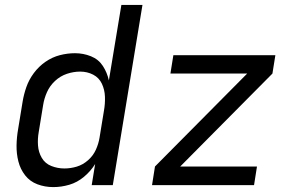

<svg xmlns="http://www.w3.org/2000/svg" viewBox="-20 -755 1192 783"><path d="M197 8Q230 8 262.5 -1.5Q295 -11 322.5 -34Q350 -57 368 -86L354 0H440L561 -735H475L424 -427Q417 -459 399.5 -486Q382 -513 351 -525.5Q320 -538 286 -538Q255 -538 224 -530Q193 -522 165.5 -503Q138 -484 118 -457Q98 -430 87.5 -400Q77 -370 72 -339L54 -229Q48 -195 47.5 -161.5Q47 -128 55 -96.5Q63 -65 82.5 -40Q102 -15 132.5 -3.5Q163 8 197 8ZM600 0H1016L1028 -76H715L1091 -455L1103 -530H687L675 -455H988L612 -76ZM242 -68Q215 -68 189.5 -78Q164 -88 150.5 -111Q137 -134 135 -161.5Q133 -189 138 -217L156 -327Q160 -353 171.5 -379Q183 -405 204.5 -425Q226 -445 253 -454Q280 -463 307 -463Q336 -463 360 -450.5Q384 -438 395.5 -413.5Q407 -389 408 -360.5Q409 -332 404 -304L386 -194Q382 -169 371 -144.5Q360 -120 339 -101.5Q318 -83 293 -75.5Q268 -68 243 -68Z"/></svg>

Font: Iosevka Sparkle Oblique
Style: Regular
Weight: 400
Italic angle: -9°
Designer: Belleve Invis
Foundry: Belleve Invis
Version: Version 4.5.0; ttfautohint (v1.8.3)